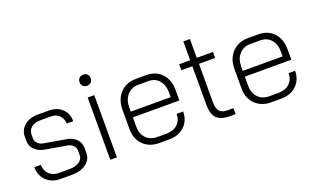

<svg xmlns="http://www.w3.org/2000/svg" viewBox="-75 -1056 2360 1447"><g transform="rotate(-20 1104.5 -332.5)"><path d="M56 -143H108Q108 -97 137.5 -68Q167 -39 214 -39H300Q349 -39 378.5 -59Q408 -79 408 -111V-150Q408 -172 391.5 -189Q375 -206 349 -211L175 -241Q126 -249 96.5 -278.5Q67 -308 67 -348V-382Q67 -438 108.5 -472.5Q150 -507 218 -507H303Q369 -507 409.5 -469Q450 -431 450 -369H398Q396 -410 370.5 -435Q345 -460 303 -460H218Q174 -460 147 -438.5Q120 -417 120 -382V-350Q120 -327 138 -309.5Q156 -292 185 -288L359 -258Q405 -250 433 -221Q461 -192 461 -152V-110Q461 -57 417 -24.5Q373 8 300 8H214Q143 8 99.5 -33.5Q56 -75 56 -143Z M595 -628Q595 -648 607.5 -660.5Q620 -673 640 -673Q660 -673 672 -660.5Q684 -648 684 -628Q684 -609 672 -596.5Q660 -584 640 -584Q620 -584 607.5 -596Q595 -608 595 -628ZM613 -499H666V0H613Z M828 -167V-322Q828 -405 876.5 -456Q925 -507 1004 -507H1086Q1162 -507 1208.5 -457.5Q1255 -408 1255 -326V-242H882V-167Q882 -110 915.5 -75Q949 -40 1004 -40H1080Q1134 -40 1167.5 -71.5Q1201 -103 1201 -154H1253Q1253 -81 1205.5 -36.5Q1158 8 1080 8H1004Q925 8 876.5 -40Q828 -88 828 -167ZM1202 -288V-326Q1202 -386 1170 -422.5Q1138 -459 1086 -459H1004Q949 -459 915.5 -421Q882 -383 882 -322V-288Z M1435 -140V-451H1347V-499H1435V-650H1488V-499H1618V-451H1488V-140Q1488 -91 1508 -69.5Q1528 -48 1575 -48H1618V0H1577Q1501 0 1468 -32.5Q1435 -65 1435 -140Z M1726 -167V-322Q1726 -405 1774.5 -456Q1823 -507 1902 -507H1984Q2060 -507 2106.5 -457.5Q2153 -408 2153 -326V-242H1780V-167Q1780 -110 1813.5 -75Q1847 -40 1902 -40H1978Q2032 -40 2065.5 -71.5Q2099 -103 2099 -154H2151Q2151 -81 2103.5 -36.5Q2056 8 1978 8H1902Q1823 8 1774.5 -40Q1726 -88 1726 -167ZM2100 -288V-326Q2100 -386 2068 -422.5Q2036 -459 1984 -459H1902Q1847 -459 1813.5 -421Q1780 -383 1780 -322V-288Z"/></g></svg>

Font: Bai Jamjuree Light
Style: Regular
Weight: 300
Designer: Katatrad Aksorn Co.,Ltd.
Foundry: Cadson Demak Co.,Ltd.
Version: Version 1.000; ttfautohint (v1.6)